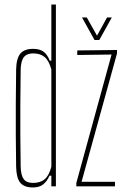

<svg xmlns="http://www.w3.org/2000/svg" viewBox="-20 -820 565 845"><path d="M206 -800H226V0H206V-47H198Q187 -22 170 -8.5Q153 5 125 5Q86 5 69 -16Q52 -37 51 -86Q50 -158 49.5 -225Q49 -292 49.5 -362.5Q50 -433 51 -514Q52 -563 69.5 -584Q87 -605 126 -605Q154 -605 171 -593Q188 -581 199 -553H206ZM125 -15Q158 -15 177 -31.5Q196 -48 206 -86V-514Q196 -552 177 -568.5Q158 -585 126 -585Q98 -585 85 -568.5Q72 -552 71 -514Q70 -432 69.5 -361Q69 -290 69.5 -223.5Q70 -157 71 -86Q72 -48 84.5 -31.5Q97 -15 125 -15ZM316 0V-15L471 -580L320 -578V-598L495 -600V-585L339 -20H486V0ZM341 -743H362L407 -663L451 -743H472L417 -644H396Z"/></svg>

Font: Big Shoulders Display Thin
Style: Regular
Weight: 100
Designer: Patric King
Foundry: XO Type Co
Version: Version 1.000; ttfautohint (v1.8.2)